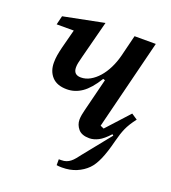

<svg xmlns="http://www.w3.org/2000/svg" viewBox="-132 -630 817 917"><g transform="rotate(20 276.5 -172.0)"><path d="M393 -63 411 -55 515 -169 545 -149Q518 -114 505.5 -85.5Q493 -57 483 -17Q468 43 451.5 80.5Q435 118 415 138Q392 161 360 174.5Q328 188 287 188Q279 188 272 187.5Q265 187 260 186V156H272Q287 156 298 152Q309 148 318.5 140.5Q328 133 336.5 122.5Q345 112 355 99L466 -39L460 -44Q431 -12 407.5 0Q384 12 362 12Q323 12 305.5 -9Q288 -30 288 -56Q288 -67 290.5 -81Q293 -95 296 -106L338 -274L328 -277Q293 -220 257.5 -195.5Q222 -171 181 -171Q131 -171 105.5 -198.5Q80 -226 80 -270Q80 -289 83 -307.5Q86 -326 92 -350L117 -446H30L41 -491L247 -532L198 -343Q192 -320 189.5 -308Q187 -296 187 -285Q187 -247 225 -247Q249 -247 271.5 -259.5Q294 -272 313.5 -294Q333 -316 348 -346Q363 -376 372 -411L399 -520H507Z"/></g></svg>

Font: IBM Plex Serif Medium
Style: Italic
Weight: 500
Italic angle: -14°
Designer: Mike Abbink, Paul van der Laan, Pieter van Rosmalen
Foundry: Bold Monday
Version: Version 2.5